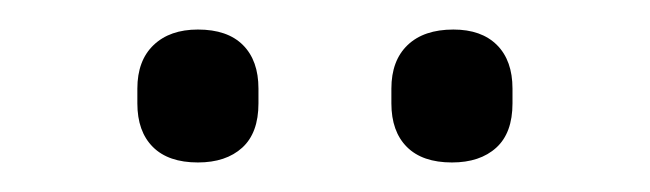

<svg xmlns="http://www.w3.org/2000/svg" viewBox="-20 -710 440 130"><path d="M286 -600Q266 -600 255.5 -610.5Q245 -621 245 -640V-650Q245 -669 256 -679.5Q267 -690 287 -690Q306 -690 316.5 -679.5Q327 -669 327 -650V-640Q327 -620 316 -610Q305 -600 286 -600ZM114 -600Q94 -600 83.5 -610.5Q73 -621 73 -640V-650Q73 -669 84 -679.5Q95 -690 114 -690Q134 -690 144.5 -679.5Q155 -669 155 -650V-640Q155 -620 144 -610Q133 -600 114 -600Z"/></svg>

Font: zvoove
Style: Regular
Weight: 400
Designer: Vernon Adams (Nunito) & Andrew Paglinawan (Quicksand)
Foundry: zvoove
Version: Version 3.006